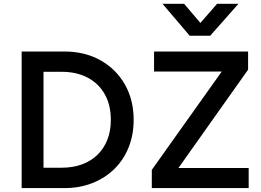

<svg xmlns="http://www.w3.org/2000/svg" viewBox="-20 -964 1336 984"><path d="M91 0V-700H310Q414.5 -700 494.5 -655.2Q574.5 -610.5 619.8 -531.5Q665 -452.5 665 -349.5Q665 -273 639.2 -208.8Q613.5 -144.5 566 -98Q518.5 -51.5 453.5 -25.8Q388.5 0 310 0ZM203 -104.5H296.5Q353 -104.5 399.2 -121.2Q445.5 -138 478.8 -170Q512 -202 530 -247.2Q548 -292.5 548 -349.5Q548 -426 516.8 -481.2Q485.5 -536.5 429 -566.2Q372.5 -596 296.5 -596H203ZM758 0V-93.5L1116.5 -597.5H769.5V-700H1251.5V-607L894.5 -103H1254.5V0ZM952 -781 813 -944.5H923.5L1007 -846.5L1092.5 -944.5H1202L1057.5 -781Z"/></svg>

Font: Geologica EX
Style: Regular
Weight: 400
Designer: Sindre Bremnes, Frode Helland
Foundry: Monokrom Skriftforlag AS
Version: Version 1.010;gftools[0.9.28]